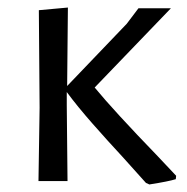

<svg xmlns="http://www.w3.org/2000/svg" viewBox="-20 -480 497 509"><path d="M398 -66 447 -14 446 -5Q427 1 376 9L367 5L305 -64Q266 -106 225.5 -152Q185 -198 157 -236V-201L159 0H82L85 -194L83 -453L160 -460L158 -252L316 -417L347 -458H433L231 -248Q282 -186 398 -66Z"/></svg>

Font: Alegreya Sans
Style: Regular
Weight: 400
Designer: Juan Pablo del Peral
Foundry: Huerta Tipografica
Version: Version 2.008; ttfautohint (v1.6)